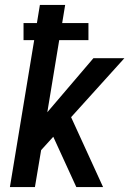

<svg xmlns="http://www.w3.org/2000/svg" viewBox="-20 -755 540 775"><path d="M20 0 118 -593H75V-662H129L141 -735H243L231 -662H337V-593H219L171 -302L357 -520H482L267 -282L396 0H288L195 -203L146 -149L121 0Z"/></svg>

Font: Iosevka SS04 Semibold Oblique
Style: Regular
Weight: 600
Italic angle: -9°
Monospace: yes
Designer: Belleve Invis
Foundry: Belleve Invis
Version: Version 19.0.0; ttfautohint (v1.8.4)